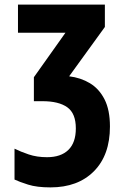

<svg xmlns="http://www.w3.org/2000/svg" viewBox="-20 -573 540 833"><path d="M199 240Q140 240 102 228Q64 216 43 206V72Q69 85 104.5 97Q140 109 184 109Q244 109 276.5 77.5Q309 46 309 -16Q309 -81 272 -107.5Q235 -134 164 -134H127V-238L264 -431H58V-553H435V-456L280 -242Q330 -236 370 -212Q410 -188 433.5 -142Q457 -96 457 -24Q457 100 387.5 170Q318 240 199 240Z"/></svg>

Font: Noto Sans Mono ExtraCondensed Black
Style: Regular
Weight: 900
Width: 2
Designer: Monotype Design Team
Foundry: Monotype Imaging Inc.
Version: Version 2.014